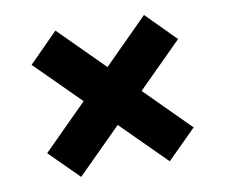

<svg xmlns="http://www.w3.org/2000/svg" viewBox="-65 -641 816 696"><g transform="rotate(-10 343.0 -292.5)"><path d="M612.8 -129.9 506.3 -23.9 73.7 -455.1 180.2 -562.5ZM612.8 -455.1 180.2 -23.9 73.7 -129.9 506.3 -562.5Z"/></g></svg>

Font: My Font
Style: Regular
Weight: 500
Designer: Rasmus Andersson
Foundry: rsms
Version: Version 0.001